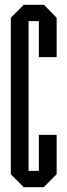

<svg xmlns="http://www.w3.org/2000/svg" viewBox="-20 -780 281 800"><path d="M79 0 25 -54V-706L79 -760H163L216 -706V-542H142V-692H99V-68H142V-218H216V-54L162 0Z"/></svg>

Font: Commune Nuit Debout
Style: Regular
Weight: 400
Designer: Sébastien Marchal
Foundry: Sébastien Marchal
Version: Version 1.003;PS 1.3;hotconv 1.0.88;makeotf.lib2.5.647800